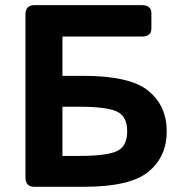

<svg xmlns="http://www.w3.org/2000/svg" viewBox="-20 -720 709 740"><path d="M112.3 0Q78.1 0 78.1 -36.6V-663.6Q78.1 -700.2 112.3 -700.2H526.9Q563.5 -700.2 563.5 -668.5V-610.8Q563.5 -579.1 526.9 -579.1H220.7V-427.7H301.3Q481.9 -427.7 552.2 -369.6Q622.6 -311.5 622.6 -213.9Q622.6 -116.2 552.2 -58.1Q481.9 0 301.3 0ZM220.7 -119.1H287.1Q389.6 -119.1 429.9 -137.2Q470.2 -155.3 470.2 -213.9Q470.2 -272.5 429.9 -290.5Q389.6 -308.6 287.1 -308.6H220.7Z"/></svg>

Font: Istok Web
Style: Bold
Weight: 700
Designer: Andrey V. Panov
Foundry: Andrey V. Panov
Version: Version 1.0.2g